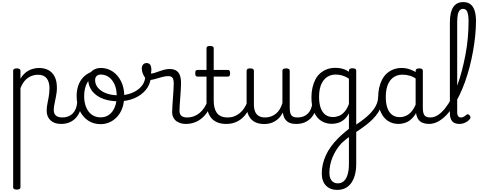

<svg xmlns="http://www.w3.org/2000/svg" viewBox="-20 -1170 4592 1839"><path d="M140 646Q123 646 114.5 640.5Q106 635 106 624V-493Q106 -504 114.5 -509.5Q123 -515 140 -515Q158 -515 167 -509.5Q176 -504 176 -493V-416Q197 -452 225 -474.5Q253 -497 286 -508Q319 -519 353 -519Q405 -519 443.5 -498.5Q482 -478 503.5 -436Q525 -394 525 -329Q525 -305 522 -282Q519 -259 514.5 -237Q510 -215 505.5 -194Q501 -173 498 -153Q495 -133 495 -114Q495 -82 515 -63.5Q535 -45 578 -45Q590 -45 595.5 -35.5Q601 -26 600 -14Q599 -2 590.5 7.5Q582 17 566 17Q500 17 463.5 -17.5Q427 -52 427 -111Q427 -129 429.5 -149Q432 -169 436.5 -190Q441 -211 445 -233.5Q449 -256 451.5 -278.5Q454 -301 454 -324Q454 -386 427 -420Q400 -454 343 -454Q319 -454 295 -447Q271 -440 249 -425.5Q227 -411 208.5 -386Q190 -361 176 -326V624Q176 635 167 640.5Q158 646 140 646Z M565 17Q553 17 547 7.5Q541 -2 542 -14Q543 -26 552 -35.5Q561 -45 578 -45Q609 -45 634 -55Q659 -65 677 -83.5Q695 -102 705.5 -128Q716 -154 719 -186Q720 -199 731 -203.5Q742 -208 752.5 -203.5Q763 -199 762 -186Q759 -137 743.5 -99.5Q728 -62 702 -36Q676 -10 641.5 3.5Q607 17 565 17Z M943 19Q875 19 823.5 -15.5Q772 -50 743 -110.5Q714 -171 714 -250Q714 -305 730 -351Q746 -397 777.5 -430Q809 -463 855 -481.5Q901 -500 961 -500Q972 -500 975 -490.5Q978 -481 974 -472Q970 -463 960 -463Q928 -463 901 -453Q874 -443 853 -424.5Q832 -406 817 -380.5Q802 -355 794 -321.5Q786 -288 786 -250Q786 -189 805 -143Q824 -97 859.5 -71.5Q895 -46 943 -46Q979 -46 1007.5 -60.5Q1036 -75 1056 -102Q1076 -129 1087 -166.5Q1098 -204 1098 -250Q1098 -315 1077.5 -361Q1057 -407 1022.5 -431.5Q988 -456 947 -456Q931 -456 923.5 -465.5Q916 -475 916 -487.5Q916 -500 923.5 -509.5Q931 -519 947 -519Q1008 -519 1058.5 -485.5Q1109 -452 1139.5 -391.5Q1170 -331 1170 -250Q1170 -203 1159.5 -161.5Q1149 -120 1128.5 -87Q1108 -54 1080 -30.5Q1052 -7 1017.5 6Q983 19 943 19Z M1114 -200Q1048 -200 995 -215Q942 -230 904 -258Q866 -286 845.5 -325Q825 -364 825 -411Q825 -435 834 -454.5Q843 -474 859 -488.5Q875 -503 897 -511Q919 -519 945 -519Q961 -519 969 -509.5Q977 -500 977 -487.5Q977 -475 969 -465.5Q961 -456 946 -456Q920 -456 905.5 -442Q891 -428 891 -403Q891 -360 920 -327Q949 -294 999.5 -275.5Q1050 -257 1116 -257Q1186 -257 1241.5 -279Q1297 -301 1331.5 -339.5Q1366 -378 1371 -428Q1372 -439 1386 -442.5Q1400 -446 1413 -442.5Q1426 -439 1425 -428Q1419 -361 1377.5 -310Q1336 -259 1268 -229.5Q1200 -200 1114 -200Z M1758 17Q1734 17 1711.5 10.5Q1689 4 1670 -9.5Q1651 -23 1640 -45Q1629 -67 1629 -98Q1629 -125 1631.5 -159.5Q1634 -194 1636.5 -231.5Q1639 -269 1641.5 -304.5Q1644 -340 1644 -367Q1644 -410 1632 -425.5Q1620 -441 1591 -441Q1564 -441 1530 -431.5Q1496 -422 1463 -412.5Q1430 -403 1406 -403Q1389 -403 1373.5 -421Q1358 -439 1348 -464.5Q1338 -490 1338 -514Q1338 -529 1343.5 -541Q1349 -553 1359 -559.5Q1369 -566 1384 -566Q1410 -566 1420 -547.5Q1430 -529 1430 -504Q1430 -494 1428.5 -484Q1427 -474 1425 -466Q1439 -465 1458.5 -471Q1478 -477 1501.5 -486Q1525 -495 1551.5 -502Q1578 -509 1605 -509Q1642 -509 1666.5 -494.5Q1691 -480 1702.5 -450Q1714 -420 1714 -372Q1714 -345 1711.5 -309Q1709 -273 1706.5 -235.5Q1704 -198 1701.5 -165.5Q1699 -133 1699 -112Q1699 -76 1717.5 -60.5Q1736 -45 1771 -45Q1783 -45 1789.5 -35.5Q1796 -26 1795 -14Q1794 -2 1785 7.5Q1776 17 1758 17Z M1759 17Q1747 17 1741 7.5Q1735 -2 1736 -14Q1737 -26 1746 -35.5Q1755 -45 1772 -45Q1807 -45 1837.5 -56.5Q1868 -68 1892.5 -88.5Q1917 -109 1936 -137.5Q1955 -166 1966 -199Q1971 -212 1981.5 -211Q1992 -210 2000 -202Q2008 -194 2004 -183Q1991 -137 1967.5 -100Q1944 -63 1912.5 -37Q1881 -11 1842.5 3Q1804 17 1759 17Z M2148 17Q2098 17 2062.5 2.5Q2027 -12 2003.5 -40Q1980 -68 1969 -109Q1958 -150 1958 -202V-436H1873Q1860 -436 1855 -443.5Q1850 -451 1850 -468Q1850 -486 1855 -493Q1860 -500 1873 -500H1958V-708Q1958 -719 1966 -724.5Q1974 -730 1991 -730Q2009 -730 2018 -724.5Q2027 -719 2027 -708V-500H2161Q2173 -500 2178.5 -493Q2184 -486 2184 -468Q2184 -451 2178.5 -443.5Q2173 -436 2161 -436H2027V-208Q2027 -171 2034 -141Q2041 -111 2056.5 -89.5Q2072 -68 2097.5 -56.5Q2123 -45 2160 -45Q2172 -45 2178 -35.5Q2184 -26 2183 -14Q2182 -2 2173.5 7.5Q2165 17 2148 17Z M2147 17Q2135 17 2129 7.5Q2123 -2 2124 -14Q2125 -26 2134 -35.5Q2143 -45 2160 -45Q2195 -45 2224 -56Q2253 -67 2277 -87Q2301 -107 2318.5 -133.5Q2336 -160 2347 -189Q2352 -202 2362 -201Q2372 -200 2379.5 -191Q2387 -182 2384 -172Q2371 -131 2349 -96.5Q2327 -62 2297.5 -36.5Q2268 -11 2230.5 3Q2193 17 2147 17Z M2511 18Q2458 18 2420 -2Q2382 -22 2362 -63Q2342 -104 2342 -166V-492Q2342 -504 2350.5 -509.5Q2359 -515 2376 -515Q2394 -515 2403 -509.5Q2412 -504 2412 -492V-169Q2412 -129 2423.5 -101Q2435 -73 2459 -59Q2483 -45 2520 -45Q2549 -45 2574.5 -54Q2600 -63 2621.5 -80Q2643 -97 2659 -123Q2675 -149 2685 -182V-493Q2685 -504 2693.5 -509.5Q2702 -515 2720 -515Q2737 -515 2746 -509.5Q2755 -504 2755 -493V-139Q2755 -87 2770.5 -66Q2786 -45 2829 -45Q2840 -45 2846 -35.5Q2852 -26 2851 -14Q2850 -2 2841.5 7.5Q2833 17 2816 17Q2788 17 2766.5 11Q2745 5 2730 -7.5Q2715 -20 2705 -38Q2695 -56 2691 -81L2689 -92Q2674 -63 2655 -42.5Q2636 -22 2613 -8.5Q2590 5 2564.5 11.5Q2539 18 2511 18Z M2818 17Q2806 17 2800 7.5Q2794 -2 2795 -14Q2796 -26 2805 -35.5Q2814 -45 2831 -45Q2862 -45 2887 -55Q2912 -65 2930 -83.5Q2948 -102 2958.5 -128Q2969 -154 2972 -186Q2973 -199 2984 -203.5Q2995 -208 3005.5 -203.5Q3016 -199 3015 -186Q3012 -137 2996.5 -99.5Q2981 -62 2955 -36Q2929 -10 2894.5 3.5Q2860 17 2818 17Z M3209 649Q3142 649 3102 607.5Q3062 566 3062 490Q3062 446 3072 403Q3082 360 3101 318Q3120 276 3149.5 235Q3179 194 3218 155Q3234 139 3251.5 123Q3269 107 3287 92Q3305 77 3322 64V-85Q3299 -42 3270.5 -20.5Q3242 1 3213.5 8.5Q3185 16 3158 16Q3101 16 3057 -12Q3013 -40 2988 -96.5Q2963 -153 2963 -237Q2963 -288 2973 -331.5Q2983 -375 3001.5 -410Q3020 -445 3048 -469Q3076 -493 3111.5 -506.5Q3147 -520 3190 -520Q3217 -520 3237.5 -516.5Q3258 -513 3278.5 -505.5Q3299 -498 3322 -483V-493Q3322 -505 3330.5 -510.5Q3339 -516 3357 -516Q3374 -516 3383 -510.5Q3392 -505 3392 -493V399Q3392 460 3379 506.5Q3366 553 3342.5 585Q3319 617 3285.5 633Q3252 649 3209 649ZM3216 586Q3249 586 3272.5 565.5Q3296 545 3309 503Q3322 461 3322 401V143Q3309 152 3297 162Q3285 172 3273 182Q3261 192 3250 203Q3222 233 3201 267Q3180 301 3165 337Q3150 373 3142.5 410.5Q3135 448 3135 486Q3135 517 3144.5 539.5Q3154 562 3172 574Q3190 586 3216 586ZM3169 -49Q3199 -49 3227.5 -60.5Q3256 -72 3280.5 -100Q3305 -128 3322 -174V-417Q3289 -438 3258 -447Q3227 -456 3195 -456Q3166 -456 3141.5 -447Q3117 -438 3097.5 -420.5Q3078 -403 3064 -377.5Q3050 -352 3043 -318Q3036 -284 3036 -241Q3036 -183 3050.5 -139.5Q3065 -96 3095 -72.5Q3125 -49 3169 -49Z M3382 101Q3373 107 3365 101Q3357 95 3352 84.5Q3347 74 3348.5 62.5Q3350 51 3359 46Q3403 17 3440.5 -10.5Q3478 -38 3508 -66Q3538 -94 3559 -122.5Q3580 -151 3591 -181.5Q3602 -212 3602 -244Q3602 -256 3613 -259.5Q3624 -263 3634.5 -259.5Q3645 -256 3645 -244Q3645 -202 3634.5 -165Q3624 -128 3603.5 -95Q3583 -62 3551.5 -30Q3520 2 3477.5 34Q3435 66 3382 101Z M3797 17Q3740 17 3696 -11.5Q3652 -40 3627 -96.5Q3602 -153 3602 -236Q3602 -287 3612 -330.5Q3622 -374 3640.5 -409Q3659 -444 3687 -468.5Q3715 -493 3750.5 -506Q3786 -519 3829 -519Q3869 -519 3909 -504.5Q3949 -490 3983 -465V-403Q3944 -433 3908 -444Q3872 -455 3834 -455Q3805 -455 3780.5 -446Q3756 -437 3736.5 -420Q3717 -403 3703 -377Q3689 -351 3682 -317Q3675 -283 3675 -240Q3675 -182 3689.5 -138.5Q3704 -95 3734 -71.5Q3764 -48 3808 -48Q3843 -48 3875 -64Q3907 -80 3933.5 -117Q3960 -154 3977 -215L3995 -163Q3973 -88 3939 -49Q3905 -10 3868 3.5Q3831 17 3797 17ZM4089 17Q4056 17 4031 7.5Q4006 -2 3990.5 -21.5Q3975 -41 3968 -69.5Q3961 -98 3961 -136V-491Q3961 -503 3969.5 -509Q3978 -515 3996 -515Q4013 -515 4021.5 -509.5Q4030 -504 4030 -492V-136Q4030 -88 4045 -66.5Q4060 -45 4102 -45Q4110 -45 4114.5 -35.5Q4119 -26 4118 -14Q4117 -2 4110 7.5Q4103 17 4089 17Z M4088 17Q4073 17 4067.5 7.5Q4062 -2 4064.5 -14Q4067 -26 4076.5 -35.5Q4086 -45 4101 -45Q4139 -45 4174 -67.5Q4209 -90 4242 -131Q4275 -172 4305 -228Q4335 -284 4360 -352Q4385 -420 4404.5 -495Q4424 -570 4439 -650Q4454 -730 4461 -811Q4468 -892 4468 -968Q4468 -984 4479 -992Q4490 -1000 4504 -1000Q4518 -1000 4528.5 -992Q4539 -984 4539 -968Q4539 -900 4531.5 -826.5Q4524 -753 4510.5 -678Q4497 -603 4478 -529.5Q4459 -456 4434.5 -387.5Q4410 -319 4380.5 -258Q4351 -197 4317.5 -146.5Q4284 -96 4247 -59.5Q4210 -23 4170.5 -3Q4131 17 4088 17Z M4380 17Q4357 17 4339.5 10.5Q4322 4 4311 -9Q4300 -22 4294.5 -41Q4289 -60 4289 -84V-954Q4289 -1053 4321 -1101.5Q4353 -1150 4417 -1150Q4458 -1150 4485 -1130Q4512 -1110 4525.5 -1069.5Q4539 -1029 4539 -969Q4539 -953 4528.5 -945.5Q4518 -938 4504 -938Q4490 -938 4479 -945.5Q4468 -953 4468 -969Q4468 -1009 4462.5 -1034.5Q4457 -1060 4445.5 -1072.5Q4434 -1085 4415 -1085Q4397 -1085 4384 -1072Q4371 -1059 4365 -1030.5Q4359 -1002 4359 -954V-95Q4359 -78 4363 -67Q4367 -56 4375 -50.5Q4383 -45 4395 -45Q4405 -45 4413.5 -48Q4422 -51 4430.5 -57Q4439 -63 4448 -71Q4455 -78 4463.5 -75Q4472 -72 4478 -65Q4485 -57 4486 -48.5Q4487 -40 4482 -32Q4471 -17 4454.5 -6Q4438 5 4419 11Q4400 17 4380 17Z"/></svg>

Font: Playwrite BR Light
Style: Regular
Weight: 300
Version: Version 1.003